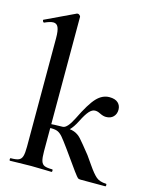

<svg xmlns="http://www.w3.org/2000/svg" viewBox="-110 -798 694 872"><g transform="rotate(15 236.5 -362.5)"><path d="M22 -12Q47 -12 59 -17Q71 -22 75.5 -36.5Q80 -51 80 -81V-592Q80 -627 73 -642.5Q66 -658 50 -658Q35 -658 9 -646H8Q5 -646 2.5 -651.5Q0 -657 3 -658L142 -724L147 -725Q151 -725 155.5 -721Q160 -717 160 -714V-81Q160 -51 164.5 -36.5Q169 -22 180.5 -17Q192 -12 217 -12Q220 -12 220 -6Q220 0 217 0Q190 0 175 -1L121 -2L65 -1Q50 0 22 0Q19 0 19 -6Q19 -12 22 -12ZM272 -96 257 -117Q231 -153 219.5 -166.5Q208 -180 196.5 -185.5Q185 -191 165 -191Q159 -191 127 -189L126 -207Q182 -211 213 -211Q249 -211 268 -204Q287 -197 301.5 -181Q316 -165 355 -116L383 -76Q407 -41 423.5 -27Q440 -13 470 -12Q473 -12 473 -6Q473 0 470 0H354Q345 0 341 -3Q337 -6 319.5 -29.5Q302 -53 272 -96ZM260 -263Q297 -339 324 -367.5Q351 -396 384 -396Q411 -396 424.5 -383.5Q438 -371 438 -351Q438 -331 425.5 -318Q413 -305 391 -305Q378 -305 362 -313Q360 -314 353 -317Q346 -320 337 -320Q323 -320 309.5 -305Q296 -290 279 -256Q247 -192 213 -192V-211Q234 -211 260 -263Z"/></g></svg>

Font: Cormorant Infant SemiBold
Style: Regular
Weight: 600
Designer: Christian Thalmann (Catharsis Fonts)
Foundry: Catharsis Fonts
Version: Version 4.000